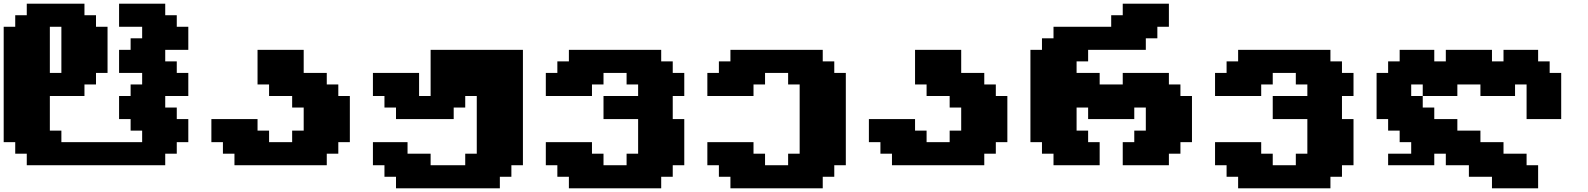

<svg xmlns="http://www.w3.org/2000/svg" viewBox="-20 -895 8602 1040"><path d="M125 0H875V-62.5H937.5V-125H1000V-250H937.5V-312.5H875V-375H1000V-500H937.5V-562.5H875V-625H1000V-750H937.5V-812.5H875V-875H625V-750H750V-687.5H687.5V-625H625V-500H750V-437.5H687.5V-375H625V-250H687.5V-187.5H750V-125H312.5V-187.5H250V-375H437.5V-437.5H500V-500H562.5V-750H500V-812.5H437.5V-875H125V-812.5H62.5V-750H0V-125H62.5V-62.5H125ZM312.5 -500H250V-750H312.5Z M1250 0H1750V-62.5H1812.5V-125H1875V-375H1812.5V-437.5H1750V-500H1625V-625H1375V-437.5H1437.5V-375H1562.5V-312.5H1625V-187.5H1562.5V-125H1437.5V-187.5H1375V-250H1125V-125H1187.5V-62.5H1250Z M2125 125H2687.5V62.5H2750V0H2812.5V-625H2312.5V-375H2250V-500H2000V-375H2062.5V-312.5H2125V-250H2437.5V-312.5H2500V-375H2562.5V-62.5H2500V0H2312.5V-62.5H2187.5V-125H2000V0H2062.5V62.5H2125Z M3061.5 125H3561.5V62.5H3624V0H3686.5V-250H3624V-375H3686.5V-500H3624V-562.5H3561.5V-625H3061.5V-562.5H2999V-500H2936.5V-375H3186.5V-437.5H3249V-500H3374V-437.5H3436.5V-375H3249V-250H3436.5V-62.5H3374V0H3249V-62.5H3186.5V-125H2936.5V0H2999V62.5H3061.5Z M3936.5 125H4436.5V62.5H4499V0H4561.5V-500H4499V-562.5H4436.5V-625H3936.5V-562.5H3874V-500H3811.5V-375H4061.5V-437.5H4124V-500H4249V-437.5H4311.5V-62.5H4249V0H4124V-62.5H4061.5V-125H3811.5V0H3874V62.5H3936.5Z M4811.5 0H5311.5V-62.5H5374V-125H5436.5V-375H5374V-437.5H5311.5V-500H5186.5V-625H4936.5V-437.5H4999V-375H5124V-312.5H5186.5V-187.5H5124V-125H4999V-187.5H4936.5V-250H4686.5V-125H4749V-62.5H4811.5Z M6061.5 0H6311.5V-62.5H6374V-125H6436.5V-375H6374V-437.5H6311.5V-500H6061.5V-437.5H5936.5V-500H5811.5V-562.5H5874V-625H6186.5V-687.5H6249V-750H6311.5V-875H6061.5V-812.5H5999V-750H5686.5V-687.5H5624V-625H5561.5V-125H5624V-62.5H5686.5V0H5936.5V-125H5874V-187.5H5811.5V-312.5H5874V-250H6124V-312.5H6186.5V-187.5H6124V-125H6061.5Z M6686.5 125H7186.5V62.5H7249V0H7311.5V-250H7249V-375H7311.5V-500H7249V-562.5H7186.5V-625H6686.5V-562.5H6624V-500H6561.5V-375H6811.5V-437.5H6874V-500H6999V-437.5H7061.5V-375H6874V-250H7061.5V-62.5H6999V0H6874V-62.5H6811.5V-125H6561.5V0H6624V62.5H6686.5Z M7499 -62.5V0H7749V-62.5H7811.5V0H7936.5V62.5H8061.5V125H8311.5V0H8249V-62.5H8124V-125H7999V-187.5H7874V-250H7749V-312.5H7686.5V-375H7624V-437.5H7686.5V-375H7874V-437.5H7999V-375H8186.5V-437.5H8249V-250H8436.5V-500H8374V-562.5H8311.5V-625H8124V-562.5H8061.5V-625H7811.5V-562.5H7749V-625H7561.5V-562.5H7499V-500H7436.5V-250H7499V-187.5H7561.5V-125H7624V-62.5Z"/></svg>

Font: Faithful 32x
Style: Bold
Weight: 400
Foundry: Faithful Resource Pack
Version: Version 1.0; January 27, 2023